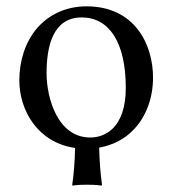

<svg xmlns="http://www.w3.org/2000/svg" viewBox="-20 -459 544 606"><path d="M41 -205C41 -112 98 -9 217 8C216 51 213 91 208 124L209 127C209 127 220 124 255 124C289 124 300 127 300 127L302 124C297 89 294 49 293 7C337 -1 372 -20 398 -46C443 -90 463 -153 463 -214C463 -318 406 -439 253 -439C187 -439 133 -412 96 -369C60 -326 41 -268 41 -205ZM238 -404C324 -404 377 -326 377 -182C377 -56 312 -25 265 -25C161 -25 127 -151 127 -228C127 -315 148 -404 238 -404Z"/></svg>

Font: Libertinus Serif
Style: Regular
Weight: 400
Designer: Philipp H. Poll, Khaled Hosny
Foundry: Caleb Maclennan
Version: Version 7.050;RELEASE